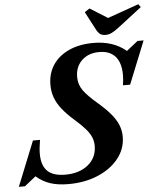

<svg xmlns="http://www.w3.org/2000/svg" viewBox="-109 -1022 899 1083"><g transform="rotate(-5 341.0 -480.0)"><path d="M234.5 9Q176 9 132.8 -5Q89.5 -19 52.5 -51L-11.5 0H-46L56 -253.5H96Q92.5 -231.5 90.2 -212Q88 -192.5 88 -175.5Q88 -109 120.5 -77.2Q153 -45.5 221.5 -45.5Q301 -45.5 350.8 -86Q400.5 -126.5 400.5 -193.5Q400.5 -219 391.2 -241.8Q382 -264.5 359.8 -290.2Q337.5 -316 298 -350.5Q255.5 -388 230 -421Q204.5 -454 193 -486.8Q181.5 -519.5 181.5 -557Q181.5 -622 213.8 -670.2Q246 -718.5 305 -745.2Q364 -772 444 -772Q555.5 -772 628.5 -710.5L692.5 -761.5H727L629.5 -519.5H589Q591.5 -535.5 592.8 -550Q594 -564.5 594 -578Q594 -646.5 562.8 -682.2Q531.5 -718 471.5 -718Q410.5 -718 373 -682.2Q335.5 -646.5 335.5 -588.5Q335.5 -546 359.5 -512.2Q383.5 -478.5 438 -432Q483 -393.5 510.2 -360.8Q537.5 -328 550 -296.8Q562.5 -265.5 562.5 -231.5Q562.5 -163 519.5 -108.5Q476.5 -54 402.2 -22.5Q328 9 234.5 9ZM516.5 -811Q498 -811 486.2 -819Q474.5 -827 464.5 -846L410.5 -949L438.5 -967.5L538.5 -905L715 -967.5L727.5 -950L592.5 -846Q566.5 -826 549.8 -818.5Q533 -811 516.5 -811Z"/></g></svg>

Font: Libre Caslon Text
Style: Italic
Weight: 400
Italic angle: -22.583°
Designer: Pablo Impallari, Rodrigo Fuenzalida, Katja Schimmel
Foundry: Pablo Impallari, Rodrigo Fuenzalida
Version: Version 2.000